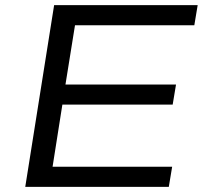

<svg xmlns="http://www.w3.org/2000/svg" viewBox="-20 -725 787 745"><path d="M78 0 190 -705H747L734 -627H271L234 -397H663L650 -319H222L184 -78H648L635 0Z"/></svg>

Font: Nunito Sans 10pt Expanded
Style: Italic
Weight: 400
Width: 7
Italic angle: -9°
Designer: Vernon Adams
Foundry: Vernon Adams
Version: Version 3.101;gftools[0.9.27]